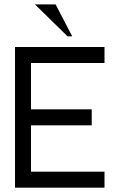

<svg xmlns="http://www.w3.org/2000/svg" viewBox="-20 -860 548 880"><path d="M459 0H48.8V-644.5H459V-571.3H122.1V-358.9H400.4V-285.6H122.1V-73.2H459ZM311 -693.4H289.6L140.1 -839.8H234.9Z"/></svg>

Font: Catrinity
Style: Regular
Weight: 400
Designer: Alexander Lange
Foundry: High-Logic / Made with FontCreator
Version: Version 2.090;May 20, 2024;FontCreator 15.0.0.2974 64-bit